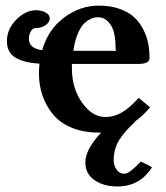

<svg xmlns="http://www.w3.org/2000/svg" viewBox="-20 -465 597 691"><path d="M244.1 -282.2H275.9H400.9Q396 -282.2 396 -291Q396 -351.1 377.4 -377Q358.9 -402.8 334 -402.8Q326.7 -402.8 319.3 -401.6Q312 -400.4 299.8 -393.6Q287.6 -386.7 277.6 -374.8Q267.6 -362.8 258.1 -338.9Q248.5 -314.9 244.1 -282.2ZM518.1 131.8 526.9 137.2Q483.4 206.1 402.8 206.1Q352.5 206.1 319.8 183.1Q287.1 160.2 287.1 119.1Q287.1 72.8 344.2 12.2H335Q280.3 12.2 238 -5.4Q195.8 -22.9 170.7 -53.5Q145.5 -84 132.8 -121.3Q120.1 -158.7 120.1 -201.2Q120.1 -213.4 122.1 -235.8Q66.4 -239.3 35.6 -257.6Q4.9 -275.9 4.9 -316.9Q4.9 -359.9 38.3 -394Q71.8 -428.2 110.8 -428.2Q129.4 -428.2 144.3 -419.9Q159.2 -411.6 159.2 -398.9Q159.2 -385.3 144 -374.5Q128.9 -363.8 106 -363.8Q98.1 -363.8 91.1 -352.3Q84 -340.8 84 -325.2Q84 -291 131.8 -284.2Q152.8 -358.4 210.4 -401.6Q268.1 -444.8 335 -444.8Q377.4 -444.8 410.4 -433.1Q443.4 -421.4 463.1 -402.8Q482.9 -384.3 495.8 -358.9Q508.8 -333.5 513.4 -308.3Q518.1 -283.2 518.1 -255.9Q518.1 -234.9 478 -234.9H238.8V-219.2Q238.8 -147 275.4 -95.5Q312 -43.9 358.9 -43.9Q390.6 -43.9 418.7 -60.3Q446.8 -76.7 479 -112.8L520 -79.1Q501.5 -54.7 463.9 -25.9H465.8Q430.2 5.9 409.7 37.8Q389.2 69.8 389.2 111.8Q389.2 130.9 399.7 145.5Q410.2 160.2 425.8 160.2Q437.5 160.2 450.7 150.1Q463.9 140.1 486.8 116.2Z"/></svg>

Font: Linux Libertine G
Style: Bold
Weight: 700
Designer: Philipp H. Poll
Foundry: Philipp H. Poll
Version: Version 5.0.3